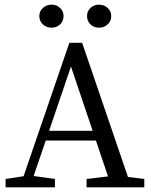

<svg xmlns="http://www.w3.org/2000/svg" viewBox="-20 -805 649 825"><path d="M4 0V-36L96 -50H115L216 -36V0ZM65 0 278 -621H333L545 0H460L285 -519L108 0ZM156 -201 171 -243H419L434 -201ZM352 0V-36L468 -50H486L600 -36V0ZM202 -686Q180 -686 164.5 -700Q149 -714 149 -736Q149 -757 164.5 -771Q180 -785 202 -785Q223 -785 238 -771Q253 -757 253 -736Q253 -714 238 -700Q223 -686 202 -686ZM405 -686Q384 -686 369 -700Q354 -714 354 -736Q354 -757 369 -771Q384 -785 405 -785Q427 -785 442.5 -771Q458 -757 458 -736Q458 -714 442.5 -700Q427 -686 405 -686Z"/></svg>

Font: Lisu Bosa ExtraLight
Style: Regular
Weight: 200
Designer: David Morse, Annie Olsen, Victor Gaultney, Frank Grießhammer (Latin)
Foundry: SIL International
Version: Version 2.000